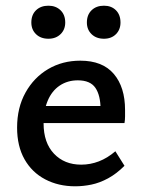

<svg xmlns="http://www.w3.org/2000/svg" viewBox="-20 -643 500 674"><path d="M244 11Q185 11 138.5 -13.5Q92 -38 66 -84Q40 -130 40 -195Q40 -265 69.5 -318Q99 -371 149 -400.5Q199 -430 262 -430Q340 -430 379.5 -383.5Q419 -337 419 -257Q419 -247 419 -234.5Q419 -222 417 -211H333V-259Q333 -308 315 -334.5Q297 -361 253 -361Q217 -361 189.5 -342.5Q162 -324 147.5 -289.5Q133 -255 133 -210Q133 -142 169.5 -103.5Q206 -65 265 -65Q297 -65 327 -76.5Q357 -88 385 -112L417 -61Q389 -33 359.5 -17Q330 -1 301 5Q272 11 244 11ZM90 -211 101 -271H405V-211ZM150 -507Q123 -507 106.5 -523Q90 -539 90 -564Q90 -591 106.5 -607Q123 -623 150 -623Q176 -623 192.5 -607Q209 -591 209 -564Q209 -539 192.5 -523Q176 -507 150 -507ZM345 -507Q318 -507 301.5 -523Q285 -539 285 -564Q285 -591 301.5 -607Q318 -623 345 -623Q371 -623 387 -607Q403 -591 403 -564Q403 -539 387 -523Q371 -507 345 -507Z"/></svg>

Font: Ysabeau Office SemiBold
Style: Regular
Weight: 600
Designer: Christian Thalmann (Catharsis Fonts)
Version: Version 2.001;gftools[0.9.30]; featfreeze: tnum,lnum,ss02